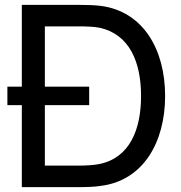

<svg xmlns="http://www.w3.org/2000/svg" viewBox="-20 -770 746 790"><path d="M394.8 -745.8C368.8 -749 335.4 -750 301 -750H69.8V-413.5H10.4V-337.5H69.8V0H301C335.4 0 368.8 -1 394.8 -5.2C569.8 -27.1 659.4 -185.4 659.4 -375C659.4 -565.6 569.8 -722.9 394.8 -745.8ZM387.5 -94.8C366.7 -90.6 332.3 -88.5 301 -88.5H164.6V-337.5H346.9V-413.5H164.6V-661.5H301C332.3 -661.5 366.7 -660.4 387.5 -656.2C513.5 -630.2 560.4 -513.5 560.4 -375C560.4 -236.5 513.5 -119.8 387.5 -94.8Z"/></svg>

Font: Manrope3 Medium
Style: Regular
Weight: 500
Width: 4
Designer: Mikhail Sharanda
Foundry: Mikhail Sharanda
Version: Version 3.000;PS 003.000;hotconv 1.0.88;makeotf.lib2.5.64775